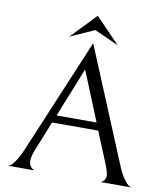

<svg xmlns="http://www.w3.org/2000/svg" viewBox="-93 -944 875 1021"><g transform="rotate(10 344.0 -434.0)"><path d="M221 -732 352 -868 483 -732 352 -791ZM460 -267H211L147 -108Q132 -70 132 -47Q132 -14 162 0H19Q24 0 32 -4.5Q40 -9 57 -33Q74 -57 92 -99L353 -720L612 -96Q628 -58 645.5 -34.5Q663 -11 672 -6Q681 -1 687 0H521Q546 -12 546 -37Q546 -58 530 -97ZM228 -308H444L335 -575Z"/></g></svg>

Font: Bellefair
Style: Regular
Weight: 400
Designer: Nick Shinn, Liron Lavi Turkenic
Foundry: Shinntype
Version: Version 1.003;PS 001.003;hotconv 1.0.88;makeotf.lib2.5.64775